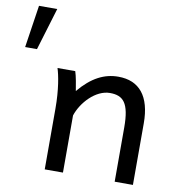

<svg xmlns="http://www.w3.org/2000/svg" viewBox="-86 -859 872 937"><g transform="rotate(10 350.5 -390.5)"><path d="M31.7 -781.2 0 -571.3H58.6L122.1 -781.2ZM634.8 0V-305.2C634.8 -439.5 577.6 -507.8 473.6 -507.8C404.8 -507.8 342.8 -477.1 280.8 -402.8C277.3 -426.3 268.6 -477.5 261.2 -498H173.3C184.1 -464.4 197.8 -396 197.8 -300.3V0H288.1V-283.2C309.6 -349.6 376.5 -422.4 446.8 -422.4C512.7 -422.4 544.4 -390.6 544.4 -268.6V0Z"/></g></svg>

Font: Andika
Style: Regular
Weight: 400
Designer: Victor Gaultney, Annie Olsen, Julie Remington, Don Collingsworth, Eric Hays
Foundry: SIL International
Version: Version 1.000